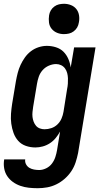

<svg xmlns="http://www.w3.org/2000/svg" viewBox="-33 -770 553 1013"><path d="M166 223Q142 223 119 220.5Q96 218 74.5 210.5Q53 203 35 190Q17 177 5 159Q-7 141 -11 118Q-15 95 -11 72V71H100Q98 85 104.5 97Q111 109 122 115.5Q133 122 146.5 124.5Q160 127 174 127Q192 127 210.5 118Q229 109 241 93Q253 77 259 58.5Q265 40 268 22L284 -76Q274 -58 261 -42Q248 -26 230.5 -14.5Q213 -3 193 2.5Q173 8 154 8Q127 8 103 -0.5Q79 -9 63 -27Q47 -45 38.5 -68.5Q30 -92 26.5 -117.5Q23 -143 25 -169.5Q27 -196 31 -222L51 -342Q55 -364 60.5 -385.5Q66 -407 75.5 -427.5Q85 -448 98.5 -467Q112 -486 130.5 -500Q149 -514 171 -521Q193 -528 214 -528Q239 -528 262.5 -520.5Q286 -513 302 -497Q318 -481 327.5 -459Q337 -437 340 -414L358 -520H471L379 37Q374 62 366 86.5Q358 111 343.5 133Q329 155 308.5 173Q288 191 264.5 202.5Q241 214 216 218.5Q191 223 166 223ZM202 -88Q220 -88 238 -94Q256 -100 270 -113.5Q284 -127 291.5 -144.5Q299 -162 302 -180L321 -300Q324 -314 325 -328.5Q326 -343 325.5 -357Q325 -371 321.5 -384.5Q318 -398 310 -409Q302 -420 289.5 -426Q277 -432 263 -432Q244 -432 224.5 -423.5Q205 -415 191.5 -399.5Q178 -384 171.5 -365Q165 -346 162 -327L142 -207Q140 -193 138.5 -179.5Q137 -166 138.5 -153Q140 -140 144.5 -128Q149 -116 157 -106.5Q165 -97 177 -92.5Q189 -88 202 -88ZM304 -590Q285 -590 268 -597Q251 -604 239.5 -618Q228 -632 225.5 -651Q223 -670 226 -689Q228 -703 235 -715Q242 -727 253.5 -735.5Q265 -744 278 -747Q291 -750 305 -750Q324 -750 341.5 -743Q359 -736 370 -722Q381 -708 384 -689Q387 -670 383 -651Q381 -637 374 -625Q367 -613 355.5 -604.5Q344 -596 331 -593Q318 -590 304 -590Z"/></svg>

Font: Iosevka Term Curly
Style: Bold Italic
Weight: 700
Italic angle: -9°
Designer: Belleve Invis
Foundry: Belleve Invis
Version: Version 32.3.0